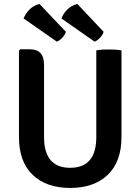

<svg xmlns="http://www.w3.org/2000/svg" viewBox="-20 -938 710 972"><path d="M595 -244.5Q595 -119.5 525.5 -53Q456 13.5 335 13.5Q214.5 13.5 145.2 -53Q76 -119.5 76 -244.5V-681.5L82.5 -688.5H130Q167.5 -688.5 185.2 -669Q203 -649.5 203 -607.5V-244Q203 -88.5 335.5 -88.5Q467.5 -88.5 467.5 -244V-683Q482.5 -686 499.2 -686.8Q516 -687.5 529.5 -687.5Q542.5 -687.5 561.2 -686.8Q580 -686 595 -683ZM180 -918 313.5 -777Q309 -761.5 295.5 -747.2Q282 -733 268 -727L99.5 -844.5Q109 -869.5 129.5 -890Q150 -910.5 180 -918ZM371.5 -918 504.5 -777Q500.5 -762 487 -747.5Q473.5 -733 459 -727L291 -844.5Q300.5 -869.5 321 -890Q341.5 -910.5 371.5 -918Z"/></svg>

Font: Signika Negative SC SemiBold
Style: Regular
Weight: 600
Designer: Anna Giedryś
Foundry: Anna Giedryś
Version: Version 2.000; ttfautohint (v1.8.3) -l 8 -r 50 -G 200 -x 9 -